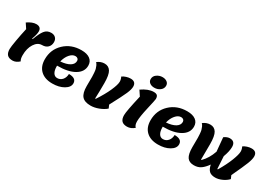

<svg xmlns="http://www.w3.org/2000/svg" viewBox="15 -1789 3862 2756"><g transform="rotate(30 1946.5 -411.0)"><path d="M173 25Q112 25 84 -6Q56 -37 56 -99Q56 -135 75.5 -247Q95 -359 119 -464L66 -544Q147 -600 211 -600Q293 -600 293 -524Q293 -476 261 -391L271 -386Q311 -496 350.5 -547.5Q390 -599 459 -599Q505 -599 532 -572.5Q559 -546 559 -501Q559 -448 525.5 -414Q492 -380 431 -380Q359 -380 310.5 -304Q262 -228 262 -115Q262 -53 283 -24Q230 25 173 25Z M832 25Q707 25 637 -41Q567 -107 567 -225Q567 -387 679 -493.5Q791 -600 961 -600Q1053 -600 1103.5 -562Q1154 -524 1154 -455Q1154 -351 1050 -291Q946 -231 765 -232V-223Q765 -155 788.5 -116.5Q812 -78 854 -78Q905 -78 938 -115.5Q971 -153 973 -214Q1096 -214 1096 -128Q1096 -64 1019.5 -19.5Q943 25 832 25ZM927 -483Q878 -483 835.5 -433Q793 -383 775 -307Q874 -315 927.5 -348Q981 -381 981 -434Q981 -456 966 -469.5Q951 -483 927 -483Z M1467 25Q1367 25 1323.5 -25Q1280 -75 1280 -190Q1280 -212 1280.5 -268Q1281 -324 1281 -345Q1281 -366 1278 -407Q1275 -448 1269.5 -469Q1264 -490 1253 -515Q1242 -540 1225 -557Q1280 -600 1344 -600Q1411 -600 1445 -545Q1479 -490 1479 -354Q1479 -204 1474 -97H1484Q1568 -224 1614 -328Q1660 -432 1660 -482Q1660 -520 1641 -557Q1666 -576 1703.5 -588Q1741 -600 1775 -600Q1863 -600 1863 -516Q1863 -471 1830.5 -396Q1798 -321 1692 -122L1715 -69Q1669 -28 1599 -1.5Q1529 25 1467 25Z M2131 -655Q2084 -655 2054.5 -677.5Q2025 -700 2025 -738Q2025 -788 2068 -817.5Q2111 -847 2160 -847Q2207 -847 2236.5 -824.5Q2266 -802 2266 -764Q2266 -717 2226 -686Q2186 -655 2131 -655ZM2071 25Q2009 25 1981 -6Q1953 -37 1953 -99Q1953 -164 2017 -441L1961 -525Q2068 -600 2158 -600Q2199 -600 2216 -582.5Q2233 -565 2233 -526Q2233 -511 2196 -350Q2159 -189 2159 -115Q2159 -51 2190 -24Q2134 25 2071 25Z M2584 25Q2459 25 2389 -41Q2319 -107 2319 -225Q2319 -387 2431 -493.5Q2543 -600 2713 -600Q2805 -600 2855.5 -562Q2906 -524 2906 -455Q2906 -351 2802 -291Q2698 -231 2517 -232V-223Q2517 -155 2540.5 -116.5Q2564 -78 2606 -78Q2657 -78 2690 -115.5Q2723 -153 2725 -214Q2848 -214 2848 -128Q2848 -64 2771.5 -19.5Q2695 25 2584 25ZM2679 -483Q2630 -483 2587.5 -433Q2545 -383 2527 -307Q2626 -315 2679.5 -348Q2733 -381 2733 -434Q2733 -456 2718 -469.5Q2703 -483 2679 -483Z M3179 25Q3100 25 3066 -25Q3032 -75 3032 -190Q3032 -212 3032.5 -268Q3033 -324 3033 -345Q3033 -366 3030 -407Q3027 -448 3021.5 -469Q3016 -490 3005 -515Q2994 -540 2977 -557Q3032 -600 3096 -600Q3163 -600 3197 -545Q3231 -490 3231 -354Q3231 -310 3230 -218.5Q3229 -127 3229 -97H3239Q3321 -179 3365 -307L3344 -535Q3392 -570 3437 -570Q3525 -570 3525 -476Q3525 -405 3487 -303L3499 -97H3509Q3584 -224 3624.5 -328.5Q3665 -433 3665 -482Q3665 -520 3646 -557Q3671 -576 3708.5 -588Q3746 -600 3780 -600Q3868 -600 3868 -516Q3868 -470 3839 -395Q3810 -320 3717 -122L3740 -69Q3702 -28 3643.5 -1.5Q3585 25 3532 25Q3467 25 3433.5 -5.5Q3400 -36 3386 -106Q3341 -42 3294 -8.5Q3247 25 3179 25Z"/></g></svg>

Font: Lemonada
Style: Bold
Weight: 700
Designer: Mohamed Gaber (Arabic), Eduardo Tunni (Latin)
Foundry: Kief Type Foundry
Version: Version 4.004